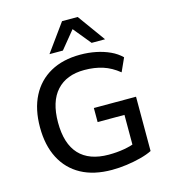

<svg xmlns="http://www.w3.org/2000/svg" viewBox="-134 -1045 1032 1161"><g transform="rotate(-15 382.0 -464.5)"><path d="M423 9Q310 9 231 -34Q152 -77 110 -158Q68 -239 68 -352Q68 -465 109.5 -546Q151 -627 229 -670.5Q307 -714 416 -714Q467 -714 514 -704.5Q561 -695 601 -676.5Q641 -658 669 -630L631 -546Q583 -585 531 -601.5Q479 -618 416 -618Q304 -618 242.5 -550.5Q181 -483 181 -352Q181 -219 243.5 -152Q306 -85 428 -85Q479 -85 524.5 -93Q570 -101 608 -117L581 -62V-293H413V-381H677V-41Q647 -26 605 -15Q563 -4 516 2.5Q469 9 423 9ZM238 -765 363 -938H461L586 -765H502L412 -875L322 -765Z"/></g></svg>

Font: Nunito Sans 9pt SemiBold
Style: Regular
Weight: 600
Version: Version 3.101;gftools[0.9.27]